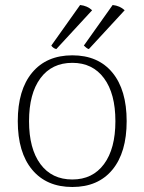

<svg xmlns="http://www.w3.org/2000/svg" viewBox="-20 -735 577 767"><path d="M51 -251Q51 -376 108.5 -445Q166 -514 269 -514Q372 -514 429 -445Q486 -376 486 -251Q486 -126 429 -57Q372 12 269 12Q166 12 108.5 -57Q51 -126 51 -251ZM441 -251Q441 -361 395.5 -422.5Q350 -484 269 -484Q187 -484 141.5 -422.5Q96 -361 96 -251Q96 -141 141.5 -79.5Q187 -18 269 -18Q350 -18 395.5 -79.5Q441 -141 441 -251ZM205 -539Q199 -540 193 -544.5Q187 -549 185 -553L300 -715Q329 -712 348 -694ZM335 -539Q330 -540 324.5 -544.5Q319 -549 315 -553L430 -715Q459 -712 478 -694Z"/></svg>

Font: Arima Madurai ExtraLight
Style: Regular
Weight: 275
Designer: Joana Correia and Natanael Gama
Foundry: NDISCOVER
Version: Version 1.019